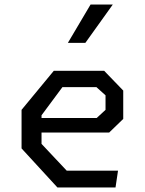

<svg xmlns="http://www.w3.org/2000/svg" viewBox="-20 -826 640 846"><path d="M233 0 75 -172V-342L217 -514H439L523 -427V-302L461 -242H163V-192L274 -74H500L489 0ZM163 -306H406L445 -342V-406L405 -442H255L163 -318ZM279 -637H356L477 -806H379Z"/></svg>

Font: Moralerspace Krypton JPDOC
Style: Regular
Weight: 400
Version: v0.0.6; ttfautohint (v1.8.4.7-5d5b-dirty) -l 6 -r 45 -G 200 